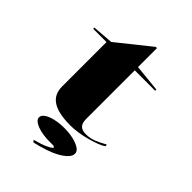

<svg xmlns="http://www.w3.org/2000/svg" viewBox="-258 -775 1124 1124"><g transform="rotate(45 303.5 -213.0)"><path d="M320 15Q220 15 172 -16Q124 -47 124 -113V-480H14V-490L143 -500L348 -664H358V-507L527 -490V-480H358V-78Q358 -43 373.5 -28Q389 -13 419 -13Q455 -13 485.5 -25.5Q516 -38 549 -57L552 -45Q537 -34 509.5 -23.5Q482 -13 449 -4Q416 5 382 10Q348 15 320 15ZM237 238 227 226Q250 220 273 212.5Q296 205 315 195.5Q334 186 344 177L334 168H305Q262 168 228.5 160.5Q195 153 175.5 140Q156 127 156 111Q156 93 177 79Q198 65 232 57.5Q266 50 307 50Q347 50 380.5 58Q414 66 435 79.5Q456 93 456 112Q456 131 438.5 149.5Q421 168 390.5 185Q360 202 320.5 215Q281 228 237 238Z"/></g></svg>

Font: Kalnia Expanded
Style: Regular
Weight: 400
Width: 7
Designer: Frida Medrano
Foundry: Frida Medrano
Version: Version 1.105